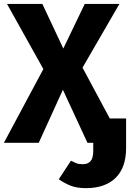

<svg xmlns="http://www.w3.org/2000/svg" viewBox="-21 -731 666 983"><path d="M419 232.3Q371.8 232.3 339.5 219.2Q307.2 206.2 280 186.7L342.1 91.8Q355.9 99 369.2 104.4Q382.6 109.7 403.1 109.7Q428.7 109.7 442.6 94.1Q456.4 78.5 456.4 40.5V0H426.7L301 -271.3L177.4 0H-1L201 -377.4L14.9 -710.8H195.9L303.1 -482.6L412.8 -710.8H590.3L401.5 -384.6L541 -124.6H624.6V26.7Q624.6 127.2 570.8 179.7Q516.9 232.3 419 232.3Z"/></svg>

Font: FiraCode Nerd Font
Style: Bold
Weight: 700
Designer: Carrois Corporate, Edenspiekermann AG, Nikita Prokopov
Foundry: Carrois Corporate, Edenspiekermann AG, Nikita Prokopov
Version: Version 6.002;Nerd Fonts 2.1.0